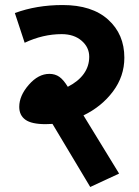

<svg xmlns="http://www.w3.org/2000/svg" viewBox="-20 -678 561 774"><path d="M163.8 -177.5Q107.2 -177.5 82.4 -195.4Q57.6 -213.3 57.6 -247.2Q57.6 -292.2 96.1 -336.2Q134.5 -380.2 179 -380.2Q202.2 -380.2 219.2 -368.3Q236.1 -356.4 253.3 -328.1Q295.8 -349.8 317.7 -380.4Q339.7 -411 339.7 -449.2Q339.7 -487.4 308.9 -513.9Q278.1 -540.4 228.5 -540.4Q153.2 -540.4 79.4 -505.6L39.9 -625.4Q127.4 -657.7 232.6 -657.7Q350.9 -657.7 416.1 -598.8Q481.3 -539.9 481.3 -445.4Q481.3 -370.6 435.5 -309.4Q389.8 -248.2 316.5 -212.8L460.1 21.7L343.8 75.8L191.6 -178.5Q173.4 -177.5 163.8 -177.5Z"/></svg>

Font: Khula
Style: Bold
Weight: 700
Designer: Erin McLaughlin, Steve Matteson
Version: Version 1.000;PS 1.0;hotconv 1.0.72;makeotf.lib2.5.5900; ttf